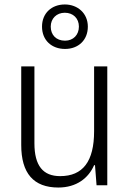

<svg xmlns="http://www.w3.org/2000/svg" viewBox="-20 -829 581 859"><path d="M271 -610C330 -610 373 -649 373 -710C373 -769 328 -809 270 -809C211 -809 168 -770 168 -710C168 -648 212 -610 271 -610ZM271 -647C231 -647 207 -673 207 -710C207 -746 233 -772 270 -772C307 -772 333 -747 333 -710C333 -673 308 -647 271 -647ZM460 -532H401V-242C401 -107 351 -41 249 -41C173 -41 134 -87 134 -188V-532H75V-180C75 -54 130 10 241 10C322 10 376 -32 401 -90H405L412 0H460Z"/></svg>

Font: Noto Sans Bengali SemiCondensed Light
Style: Regular
Weight: 300
Width: 4
Designer: Joana Ranito - Universal Thirst; Jelle Bosma - Monotype Design Team
Foundry: Universal Thirst ehf.
Version: Version 3.000